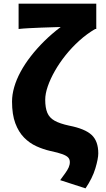

<svg xmlns="http://www.w3.org/2000/svg" viewBox="-20 -819 579 1053"><path d="M449 214 310 169Q326 147 338 130.5Q350 114 356.5 99.5Q363 85 363 70Q363 55 354 45Q345 35 322 26.5Q299 18 256 9Q217 0 179.5 -17Q142 -34 112 -64.5Q82 -95 64 -143Q46 -191 46 -262Q46 -300 58 -341.5Q70 -383 93 -425.5Q116 -468 149 -510.5Q182 -553 223 -593.5Q264 -634 313 -671Q296 -670 267.5 -669.5Q239 -669 206 -667.5Q173 -666 140.5 -664.5Q108 -663 82 -660V-799H508V-660H502Q456 -633 415 -596Q374 -559 340 -516.5Q306 -474 281 -430Q256 -386 242 -345.5Q228 -305 228 -272Q228 -228 239.5 -200.5Q251 -173 279.5 -157Q308 -141 359 -130Q446 -113 482.5 -79Q519 -45 519 22Q519 51 503 104.5Q487 158 449 214Z"/></svg>

Font: Noto Sans SC Black
Style: Regular
Weight: 900
Designer: Ryoko NISHIZUKA  (kana, bopomofo & ideographs); Paul D. Hunt (Latin, Greek & Cyrillic); Sandoll Communications , Soo-you
Foundry: Adobe
Version: Version 2.004-H2;hotconv 1.0.118;makeotfexe 2.5.65603